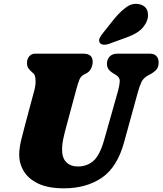

<svg xmlns="http://www.w3.org/2000/svg" viewBox="-20 -984 860 1016"><path d="M530.5 -241.5 604 -501Q612.5 -532.5 613.8 -553.2Q615 -574 594 -587L585.5 -592Q562 -606 553.8 -618.2Q545.5 -630.5 546 -649.5Q546.5 -670 560.5 -685Q574.5 -700 602 -700H773Q796.5 -700 808 -687Q819.5 -674 819.5 -654Q819.5 -628.5 807.2 -615Q795 -601.5 774 -590.5L764.5 -585.5Q739 -571.5 728.8 -550.5Q718.5 -529.5 708.5 -492.5L637 -232.5Q601 -99.5 519 -43.5Q437 12.5 318 12.5Q235 12.5 182.5 -12.5Q130 -37.5 105.5 -78.8Q81 -120 81.5 -168Q82.5 -205.5 93.5 -248.8Q104.5 -292 113 -324.5L162.5 -509Q169.5 -537 168 -562Q166.5 -587 158 -594.5L151 -600.5Q135 -614.5 128.8 -625Q122.5 -635.5 123 -654Q123.5 -672.5 135 -686.2Q146.5 -700 166 -700H421.5Q471 -700 470.5 -656Q470 -638 461.5 -620.8Q453 -603.5 434.5 -594.5L425.5 -590Q408.5 -582 400.8 -563.8Q393 -545.5 384.5 -513.5L333.5 -324.5Q320.5 -277 314.5 -248Q308.5 -219 308.5 -196.5Q307.5 -150 330 -126.5Q352.5 -103 392.5 -103Q440 -103 474 -132.5Q508 -162 530.5 -241.5ZM584 -883.5Q618 -925 651.5 -948Q685 -971 722 -960.5Q754 -951 761.2 -922.2Q768.5 -893.5 753 -863.5Q737.5 -834.5 712 -816.5Q686.5 -798.5 640.5 -782.5L555.5 -751.5Q540 -746 526 -747.8Q512 -749.5 507 -759.5Q501.5 -771 507.8 -783.5Q514 -796 525.5 -810Z"/></svg>

Font: Fraunces 72pt S100 Black
Style: Italic
Weight: 900
Italic angle: -16°
Version: Version 1.000; ttfautohint (v1.8.3)